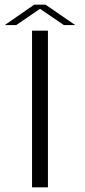

<svg xmlns="http://www.w3.org/2000/svg" viewBox="-34 -807 364 827"><path d="M104 0H172.5V-675H104ZM-13.5 -699H36L138.5 -769L241 -699H290L162 -787H113.5Z"/></svg>

Font: Anybody Expanded Light
Style: Regular
Weight: 300
Width: 7
Version: Version 1.113;gftools[0.9.25]